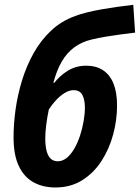

<svg xmlns="http://www.w3.org/2000/svg" viewBox="-20 -787 594 816"><path d="M215.3 9.8Q162.6 9.8 122.6 -12.2Q82.5 -34.2 60.1 -81.1Q37.6 -127.9 37.6 -203.6Q37.6 -259.3 46.1 -321.3Q54.7 -383.3 73.5 -444.8Q92.3 -506.3 122.8 -561Q153.3 -615.7 197.3 -657Q241.2 -698.2 300.3 -719.2Q320.8 -727.1 349.1 -734.1Q377.4 -741.2 410.4 -747.1Q443.4 -752.9 478 -757.8Q512.7 -762.7 546.4 -766.6L554.2 -648.4Q524.4 -645 492.4 -640.6Q460.4 -636.2 429.2 -631.1Q397.9 -626 369.6 -619.1Q326.7 -608.9 295.2 -585.4Q263.7 -562 242.2 -524.9Q220.7 -487.8 207 -435.1L210.4 -434.6Q233.9 -465.3 268.6 -486.6Q303.2 -507.8 346.7 -507.8Q388.2 -507.8 417.5 -488.8Q446.8 -469.7 462.2 -432.1Q477.5 -394.5 477.5 -338.4Q477.5 -276.9 460.9 -215.3Q444.3 -153.8 411.4 -102.8Q378.4 -51.8 329.3 -21Q280.3 9.8 215.3 9.8ZM225.6 -101.6Q246.1 -101.6 263.9 -116.2Q281.7 -130.9 295.9 -155.5Q310.1 -180.2 320.1 -210.4Q330.1 -240.7 335.4 -272Q340.8 -303.2 340.8 -330.6Q340.8 -361.8 330.3 -382.8Q319.8 -403.8 293 -403.8Q273.9 -403.8 253.7 -391.1Q233.4 -378.4 216.3 -359.4Q199.2 -340.3 187.5 -321.8Q180.7 -289.1 176.5 -256.8Q172.4 -224.6 172.4 -197.8Q172.4 -167.5 178 -145.8Q183.6 -124 195.3 -112.8Q207 -101.6 225.6 -101.6Z"/></svg>

Font: Open Sans SemiCondensed
Style: Bold Italic
Weight: 700
Width: 4
Italic angle: -12°
Designer: Monotype Design Team
Foundry: Monotype Imaging Inc.
Version: Version 3.003